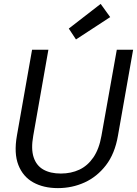

<svg xmlns="http://www.w3.org/2000/svg" viewBox="-20 -956 705 988"><path d="M278 12Q204 12 151 -17.5Q98 -47 74.5 -107Q51 -167 67 -258L145 -700H229L151 -257Q139 -190 153 -147Q167 -104 203 -83.5Q239 -63 293 -63Q346 -63 388.5 -83Q431 -103 460.5 -146Q490 -189 502 -257L581 -700H665L587 -258Q571 -165 525 -105.5Q479 -46 415 -17Q351 12 278 12ZM371 -753 334 -809 498 -936 547 -868Z"/></svg>

Font: DM Sans 10pt
Style: Italic
Weight: 400
Italic angle: -10°
Version: Version 4.004;gftools[0.9.30]